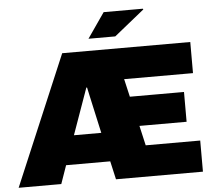

<svg xmlns="http://www.w3.org/2000/svg" viewBox="-58 -949 1137 1014"><g transform="rotate(-5 510.0 -442.5)"><path d="M0 0 291 -688H970V-523H605L627 -428H914V-270H664L688 -165H977V0H516L494 -97H260L226 0ZM315 -251H460L414 -459Q413 -464 412 -468.5Q411 -473 410 -477.5Q409 -482 408 -487Q407 -492 406 -496H402Q401 -492 399 -487Q397 -482 395.5 -477.5Q394 -473 392.5 -468.5Q391 -464 389 -459ZM436 -752 528 -885H736L738 -881L578 -752Z"/></g></svg>

Font: Archivo SemiBold Black
Style: Regular
Weight: 900
Version: Version 2.001